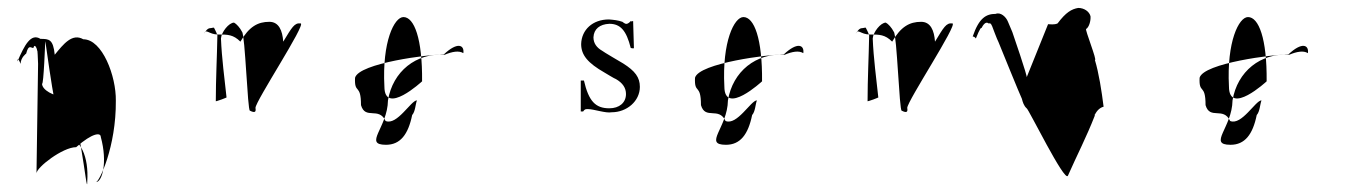

<svg xmlns="http://www.w3.org/2000/svg" viewBox="-20 -471 3401 484"><path d="M24 -316C42 -358 58 -388 82 -373C104 -373 114 -372 118 -333C140 -360 162 -388 190 -372C238 -372 273 -279 272 -217C273 -101 230 -12 222 -12C237 -12 252 -60 234 -126C234 -137 214 -137 172 -100C138 -100 72 -49 72 -34L76 -310C76 -319 74 -352 74 -342C74 -346 68 -364 64 -350C58 -350 52 -360 46 -336C46 -336 32 -326 32 -310C32 -310 24 -331 24 -316ZM86 -260C86 -244 116 -228 140 -228C178 -225 200 41 200 -14C204 -76 183 -122 146 -127C123 -127 94 -381 94 -366C94 -366 90 -256 86 -260Z M494 -386C499 -394 504 -400 510 -400C514 -400 520 -403 520 -400C520 -400 526 -389 528 -382C527 -326 524 -272 524 -216C522 -214 556 -226 551 -226C546 -273 539 -324 537 -374C538 -390 557 -414 570 -414C576 -411 585 -401 590 -391C598 -384 604 -192 610 -192C622 -186 626 -188 624 -199C624 -216 752 -410 738 -412C722 -414 716 -402 694 -366C692 -394 683 -416 659 -416C630 -416 608 -404 586 -366C568 -384 554 -384 530 -384C506 -384 500 -400 494 -386Z M875 -275C885 -312 1062 -334 1099 -334C1133 -366 1151 -358 1148 -337C1137 -344 1120 -341 1101 -333C1029 -338 970 -291 958 -218C957 -149 895 -106 953 -106C989 -106 1009 -132 1019 -181C1027 -190 1027 -207 1031 -218C1016 -218 981 -154 952 -166C935 -203 901 -168 890 -206C890 -262 873 -232 875 -275ZM949 -253C949 -178 1044 -266 1044 -266C1045 -374 1024 -428 997 -428C974 -428 943 -366 949 -253Z M1444 -190H1450C1454 -196 1456 -196 1462 -196C1477 -196 1507 -185 1522 -188C1560 -188 1593 -216 1593 -252C1593 -276 1581 -292 1551 -311C1551 -311 1498 -342 1498 -343C1484 -351 1476 -362 1476 -377C1477 -398 1492 -410 1516 -411C1544 -411 1559 -394 1570 -350C1570 -350 1578 -348 1578 -350C1578 -350 1576 -416 1576 -418C1576 -418 1570 -416 1570 -418C1567 -414 1562 -411 1560 -411C1558 -410 1554 -412 1549 -416C1538 -420 1527 -421 1515 -422C1474 -422 1446 -396 1445 -360C1445 -332 1462 -312 1504 -288C1504 -288 1532 -271 1532 -272C1550 -262 1558 -249 1558 -234C1558 -212 1541 -198 1516 -198C1481 -198 1464 -216 1452 -268H1444Z M1732 -275C1742 -312 1919 -334 1956 -334C1990 -366 2008 -358 2005 -337C1994 -344 1977 -341 1958 -333C1886 -338 1827 -291 1815 -218C1814 -149 1752 -106 1810 -106C1846 -106 1866 -132 1876 -181C1884 -190 1884 -207 1888 -218C1873 -218 1838 -154 1809 -166C1792 -203 1758 -168 1747 -206C1747 -262 1730 -232 1732 -275ZM1806 -253C1806 -178 1901 -266 1901 -266C1902 -374 1881 -428 1854 -428C1831 -428 1800 -366 1806 -253Z M2137 -386C2142 -394 2147 -400 2153 -400C2157 -400 2163 -403 2163 -400C2163 -400 2169 -389 2171 -382C2170 -326 2167 -272 2167 -216C2165 -214 2199 -226 2194 -226C2189 -273 2182 -324 2180 -374C2181 -390 2200 -414 2213 -414C2219 -411 2228 -401 2233 -391C2241 -384 2247 -192 2253 -192C2265 -186 2269 -188 2267 -199C2267 -216 2395 -410 2381 -412C2365 -414 2359 -402 2337 -366C2335 -394 2326 -416 2302 -416C2273 -416 2251 -404 2229 -366C2211 -384 2197 -384 2173 -384C2149 -384 2143 -400 2137 -386Z M2432 -379C2432 -379 2437 -379 2440 -374C2440 -374 2452 -405 2454 -400C2458 -408 2465 -418 2472 -412C2476 -412 2477 -414 2481 -405C2481 -405 2494 -370 2497 -365C2497 -365 2553 -227 2556 -222C2558 -214 2561 -204 2568 -198C2572 -198 2664 -10 2672 -28C2695 -80 2719 -126 2740 -180C2740 -180 2738 -182 2740 -182C2746 -194 2754 -200 2762 -202C2757 -242 2750 -287 2740 -320C2747 -316 2714 -398 2718 -398C2725 -402 2730 -418 2729 -430C2726 -442 2713 -451 2698 -451C2681 -448 2667 -440 2646 -412C2638 -408 2626 -410 2622 -410C2604 -366 2586 -320 2568 -276C2572 -274 2532 -390 2532 -390L2521 -416C2516 -429 2502 -441 2490 -436C2466 -436 2448 -426 2432 -379Z M3004 -275C3014 -312 3191 -334 3228 -334C3262 -366 3280 -358 3277 -337C3266 -344 3249 -341 3230 -333C3158 -338 3099 -291 3087 -218C3086 -149 3024 -106 3082 -106C3118 -106 3138 -132 3148 -181C3156 -190 3156 -207 3160 -218C3145 -218 3110 -154 3081 -166C3064 -203 3030 -168 3019 -206C3019 -262 3002 -232 3004 -275ZM3078 -253C3078 -178 3173 -266 3173 -266C3174 -374 3153 -428 3126 -428C3103 -428 3072 -366 3078 -253Z"/></svg>

Font: Zinc
Style: Regular
Weight: 400
Version: Version 1